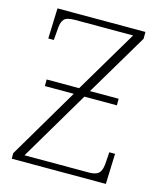

<svg xmlns="http://www.w3.org/2000/svg" viewBox="-108 -793 734 873"><g transform="rotate(15 259.0 -357.0)"><path d="M30 0V-26L226 -358H90V-389H243L418 -684H145Q106 -684 94 -670.5Q82 -657 80 -631L75 -571H49L54 -714H468V-682L294 -389H429V-358H276L82 -30H385Q416 -30 430 -42Q444 -54 447 -86L451 -143H478L473 0Z"/></g></svg>

Font: Noto Serif ExtraLight
Style: Regular
Weight: 200
Designer: Monotype Design Team
Foundry: Monotype Imaging Inc.
Version: Version 2.015; ttfautohint (v1.8.4.7-5d5b)